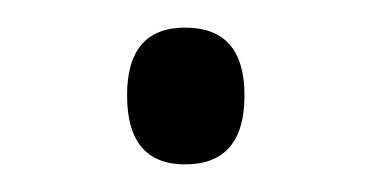

<svg xmlns="http://www.w3.org/2000/svg" viewBox="-20 -109 269 139"><path d="M72 -40Q72 -89 114 -89Q157 -89 157 -40Q157 10 114 10Q72 10 72 -40Z"/></svg>

Font: Noto Sans Arabic SemCond Light
Style: Regular
Weight: 300
Width: 4
Designer: Monotype Design Team, Nadine Chahine, Nizar Qandah and Khaled Hosny
Foundry: Monotype Imaging Inc.
Version: Version 2.012; ttfautohint (v1.8.4.7-5d5b)